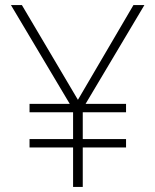

<svg xmlns="http://www.w3.org/2000/svg" viewBox="-20 -734 610 754"><path d="M286 -342 66 -714H23L254 -326H96V-293H267V-188H96V-155H267V0H305V-155H475V-188H305V-293H475V-326H316L547 -714H504Z"/></svg>

Font: Noto Sans Ethiopic ExtraLight
Style: Regular
Weight: 200
Designer: Monotype Design Team
Foundry: Monotype Imaging Inc.
Version: Version 2.102